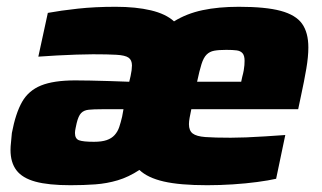

<svg xmlns="http://www.w3.org/2000/svg" viewBox="-20 -538 948 566"><path d="M188 8Q123 8 84.5 -2.5Q46 -13 28.5 -36Q11 -59 11 -96Q11 -106 12.5 -119Q14 -132 15 -146Q26 -204 45 -237.5Q64 -271 101 -286Q138 -301 202 -301Q218 -301 245.5 -300.5Q273 -300 304 -299Q335 -298 361 -297L365 -314Q367 -323 368 -331Q369 -339 369 -345Q369 -361 359 -368Q349 -375 323.5 -376.5Q298 -378 254 -378Q233 -378 205 -377Q177 -376 148 -374.5Q119 -373 93 -371L121 -500Q159 -507 209.5 -512.5Q260 -518 321 -518Q381 -518 425 -507.5Q469 -497 493 -475Q530 -498 577 -508Q624 -518 684 -518Q763 -518 807.5 -506Q852 -494 870.5 -468Q889 -442 889 -398Q889 -371 883 -335.5Q877 -300 867 -254L859 -216H544Q541 -202 539 -191Q537 -180 537 -172Q537 -153 548 -144.5Q559 -136 585.5 -134Q612 -132 660 -132Q679 -132 705.5 -133Q732 -134 762 -136Q792 -138 821 -140L794 -11Q772 -6 738.5 -1.5Q705 3 666.5 5.5Q628 8 591 8Q510 8 462.5 -3Q415 -14 391 -37Q359 -16 327 -6.5Q295 3 261 5.5Q227 8 188 8ZM257 -120Q280 -120 294.5 -125Q309 -130 318 -140Q327 -150 331.5 -163.5Q336 -177 340 -194L344 -216H280Q256 -216 241.5 -214.5Q227 -213 219 -204.5Q211 -196 206 -175Q205 -170 203 -161Q201 -152 201 -146Q201 -129 213 -124.5Q225 -120 257 -120ZM561 -297H691L694 -311Q697 -322 698.5 -330.5Q700 -339 700.5 -346Q701 -353 701 -359Q701 -374 695 -381Q689 -388 677.5 -389.5Q666 -391 647 -391Q625 -391 611.5 -388.5Q598 -386 589 -377Q580 -368 574 -349Q568 -330 561 -297Z"/></svg>

Font: Saira SemiExpanded ExtraBold
Style: Italic
Weight: 800
Width: 6
Italic angle: -12°
Designer: Hector Gatti with collaboration of the Omnibus-Type team
Foundry: Omnibus-Type
Version: Version 1.101